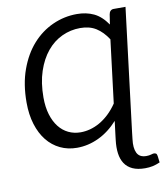

<svg xmlns="http://www.w3.org/2000/svg" viewBox="-96 -803 911 1063"><g transform="rotate(-10 359.0 -271.0)"><path d="M567.5 -553.5Q538.5 -598 502 -621Q465.5 -644 413 -644Q359 -644 310.5 -621.5Q262 -599 225.8 -555.2Q189.5 -511.5 168 -447.2Q146.5 -383 146.5 -300Q146.5 -246.5 159.2 -204.5Q172 -162.5 194.5 -133.8Q217 -105 248.2 -90Q279.5 -75 316.5 -75Q343 -75 370.2 -82.2Q397.5 -89.5 424 -104.5Q450.5 -119.5 476 -143.2Q501.5 -167 524 -200ZM717.5 165Q696 174.5 676.2 178.8Q656.5 183 633.5 183Q591.5 183 563.2 170Q535 157 519.2 133Q503.5 109 499 75.5Q494.5 42 499.5 1.5L502.5 -24L512.5 -104.5Q463.5 -50 404.2 -22Q345 6 282 6Q230.5 6 187.8 -14.5Q145 -35 114.2 -73.2Q83.5 -111.5 66.5 -166.2Q49.5 -221 49.5 -289Q49.5 -392.5 78.8 -473.2Q108 -554 157.5 -609.5Q207 -665 272 -694.2Q337 -723.5 408.5 -723.5Q461 -723.5 503 -703.8Q545 -684 579 -634.5L587.5 -690Q589.5 -702.5 596.5 -709.2Q603.5 -716 613.5 -716H681L596 -24L592 11.5Q585.5 61 599.2 89.2Q613 117.5 651.5 117.5Q667.5 117.5 678.5 114Q689.5 110.5 695.5 110.5Q700.5 110.5 706 113.5Q711.5 116.5 713 128Z"/></g></svg>

Font: Lato 2
Style: Italic
Weight: 400
Italic angle: -7°
Designer: Lukasz Dziedzic with Adam Twardoch and Botio Nikoltchev
Foundry: tyPoland Lukasz Dziedzic
Version: Version 2.015; 2015-08-06; http://www.latofonts.com/